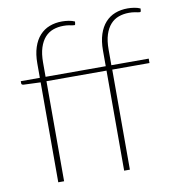

<svg xmlns="http://www.w3.org/2000/svg" viewBox="-80 -785 794 858"><g transform="rotate(-10 317.0 -356.0)"><path d="M115.5 0V-453.5L38.5 -456.5Q29 -457.5 29 -464V-474H115.5V-539Q115.5 -581 125.8 -612.2Q136 -643.5 154.8 -664.2Q173.5 -685 199.5 -695Q225.5 -705 256.5 -705Q271.5 -705 287 -702.5Q302.5 -700 314 -694.5L312.5 -683Q312 -679 309 -678.8Q306 -678.5 299.5 -679.8Q293 -681 283.2 -682.8Q273.5 -684.5 259.5 -684.5Q234 -684.5 212.5 -676.8Q191 -669 175.2 -651.5Q159.5 -634 150.5 -606.2Q141.5 -578.5 141.5 -538.5V-474H414.5V-545.5Q414.5 -587.5 424.8 -618.8Q435 -650 453.8 -670.8Q472.5 -691.5 498.2 -701.5Q524 -711.5 555.5 -711.5Q570 -711.5 585.5 -709Q601 -706.5 612.5 -701L611.5 -689.5Q610.5 -685.5 607.5 -685.2Q604.5 -685 598.2 -686.2Q592 -687.5 582 -689.2Q572 -691 558 -691Q532.5 -691 511 -683.2Q489.5 -675.5 473.8 -658Q458 -640.5 449 -612.8Q440 -585 440 -545V-474H609.5V-454H440.5V0H414.5V-454H142V0Z"/></g></svg>

Font: Lato Thin
Style: Regular
Weight: 200
Designer: Lukasz Dziedzic
Foundry: tyPoland Lukasz Dziedzic
Version: Version 2.007; 2014-02-27